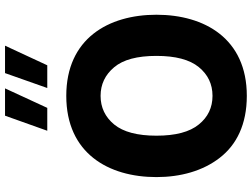

<svg xmlns="http://www.w3.org/2000/svg" viewBox="-141 -875 1021 779"><g transform="rotate(-90 369.5 -485.5)"><path d="M401.9 -804.2H494.1L573.7 -975.6H462.4ZM228.5 -804.2H321.3L400.4 -975.6H289.6ZM370.1 -727.1C137.2 -727.1 40.5 -556.2 40.5 -361.3C40.5 -263.7 65.4 -172.9 118.7 -104.5C171.4 -36.1 254.4 5.4 370.1 5.4C602.5 5.4 699.2 -166 699.2 -361.3C699.2 -556.2 602.5 -727.1 370.1 -727.1ZM370.1 -587.9C417 -587.9 455.6 -569.3 486.3 -532.7C517.1 -496.1 532.2 -439 532.2 -361.3C532.2 -283.7 517.1 -226.6 486.8 -189.5C456.5 -152.3 417.5 -133.8 370.1 -133.8C322.8 -133.8 283.7 -152.3 253.9 -189.5C223.6 -226.6 208.5 -283.7 208.5 -361.3C208.5 -438.5 223.6 -495.6 253.9 -532.7C284.2 -569.3 322.8 -587.9 370.1 -587.9Z"/></g></svg>

Font: Estedad ExtraBold
Style: Regular
Weight: 800
Designer: Amin Abedi
Version: Version 7.3